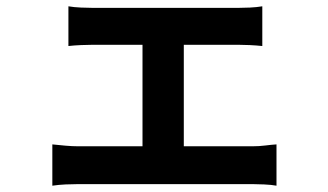

<svg xmlns="http://www.w3.org/2000/svg" viewBox="-20 -562 1040 609"><path d="M197 -542Q214 -539 237 -538Q260 -537 276 -537H734Q752 -537 773 -538Q794 -539 812 -542V-416Q793 -418 772 -419Q751 -420 734 -420H276Q260 -420 237 -419Q214 -418 197 -416ZM432 -30V-473H563V-30ZM146 -104Q165 -102 187 -100Q209 -98 228 -98H781Q802 -98 821.5 -100.5Q841 -103 857 -104V27Q841 24 817.5 23Q794 22 781 22H228Q210 22 188 23Q166 24 146 27Z"/></svg>

Font: Farlight84_Sys_V01
Style: Bold
Weight: 700
Designer: Monotype Design Team, Nadine Chahine and Nizar Qandah
Foundry: Monotype Imaging Inc.
Version: Version 2.004;October 31, 2024;FontCreator 14.0.0.2814 64-bi